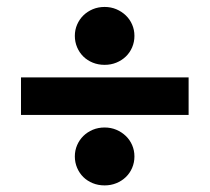

<svg xmlns="http://www.w3.org/2000/svg" viewBox="-20 -620 620 567"><path d="M42 -391.5H537V-280.5H42ZM201 -514Q201 -532 207.8 -547.5Q214.5 -563 226.2 -574.5Q238 -586 254 -592.8Q270 -599.5 289 -599.5Q307.5 -599.5 323.5 -592.8Q339.5 -586 351.5 -574.5Q363.5 -563 370.2 -547.5Q377 -532 377 -514Q377 -496 370.2 -480.2Q363.5 -464.5 351.5 -453Q339.5 -441.5 323.5 -435Q307.5 -428.5 289 -428.5Q270 -428.5 254 -435Q238 -441.5 226.2 -453Q214.5 -464.5 207.8 -480.2Q201 -496 201 -514ZM201 -158Q201 -176 207.8 -191.5Q214.5 -207 226.2 -218.5Q238 -230 254 -236.8Q270 -243.5 289 -243.5Q307.5 -243.5 323.5 -236.8Q339.5 -230 351.5 -218.5Q363.5 -207 370.2 -191.5Q377 -176 377 -158Q377 -140 370.2 -124.2Q363.5 -108.5 351.5 -97Q339.5 -85.5 323.5 -79Q307.5 -72.5 289 -72.5Q270 -72.5 254 -79Q238 -85.5 226.2 -97Q214.5 -108.5 207.8 -124.2Q201 -140 201 -158Z"/></svg>

Font: LatoHex
Style: Regular
Weight: 900
Designer: Lukasz Dziedzic
Foundry: tyPoland Lukasz Dziedzic
Version: Version 1.104; Western+Polish opensource